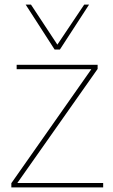

<svg xmlns="http://www.w3.org/2000/svg" viewBox="-20 -810 487 830"><path d="M29 0V-18L375 -511H52V-530H402V-512L55 -19H426V0ZM365 -790 239 -596H216L91 -790H114L228 -617L344 -790Z"/></svg>

Font: Georama Thin
Style: Regular
Weight: 100
Designer: Jean-Baptiste Levee
Foundry: Production Type
Version: Version 1.000